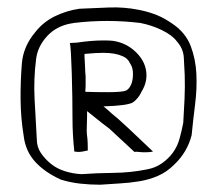

<svg xmlns="http://www.w3.org/2000/svg" viewBox="-20 -620 593 527"><path d="M456 -553Q453 -555 450 -557Q447 -559 444 -561Q424 -574 403 -581.5Q382 -589 361 -593Q321 -601 280 -599.5Q239 -598 198 -596Q163 -591 131 -575.5Q99 -560 77 -532Q44 -493 40 -446Q36 -395 36.5 -345.5Q37 -296 45 -247Q50 -205 76.5 -176Q103 -147 147 -127Q173 -119 200 -116Q227 -113 255 -113Q281 -115 308.5 -116.5Q336 -118 363 -122.5Q390 -127 414 -137.5Q438 -148 458 -168Q494 -202 506 -249Q510 -290 515.5 -333.5Q521 -377 519 -417.5Q517 -458 503.5 -493.5Q490 -529 456 -553ZM487 -414Q488 -382 486.5 -348Q485 -314 483 -283Q479 -262 473 -240Q467 -218 454.5 -201Q442 -184 424 -171.5Q406 -159 383 -155Q339 -146 291.5 -145.5Q244 -145 204 -142Q181 -143 158.5 -150Q136 -157 119.5 -170.5Q103 -184 92 -200.5Q81 -217 81 -238Q78 -292 75 -347Q72 -402 79 -457Q83 -492 109 -520.5Q135 -549 177 -556Q180 -556 180.5 -556.5Q181 -557 183 -557Q274 -568 365 -557Q396 -551 424 -537.5Q452 -524 465 -507Q483 -487 484.5 -462.5Q486 -438 487 -414ZM286 -309Q279 -316 264 -328Q330 -330 345 -339Q359 -349 368 -367L367 -366Q382 -389 382 -413Q382 -448 354.5 -475.5Q327 -503 289 -508Q281 -509 264 -509Q231 -509 191 -503L172 -502Q175 -485 177 -418.5Q179 -352 179 -292Q179 -252 184 -204L195 -203Q205 -203 221 -207Q221 -229 220 -239Q218 -253 218 -262L219 -300V-315L239 -299Q261 -281 280 -267L349 -203Q353 -204 360.5 -203Q368 -202 378 -202Q392 -202 400 -204Q314 -286 304 -294ZM337 -446Q345 -435 345 -417Q345 -399 339.5 -387Q334 -375 325 -371Q313 -367 276 -367Q240 -367 215 -368Q214 -369 214 -371Q214 -371 214.5 -373.5Q215 -376 215 -384V-410L214 -423L213 -446L212 -464V-472Q244 -475 263 -475Q296 -475 316 -466Q331 -460 337 -446Z"/></svg>

Font: Londrina Solid Thin
Style: Regular
Weight: 250
Designer: Marcelo Magalhaes
Foundry: Marcelo Magalhães
Version: Version 1.002